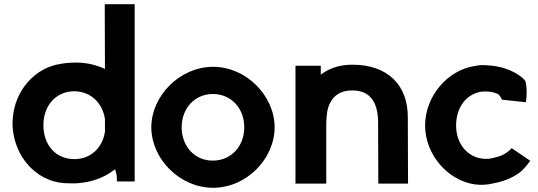

<svg xmlns="http://www.w3.org/2000/svg" viewBox="-20 -881 2555 911"><path d="M40 -278C49 -138 151 -21 285 -12C303 -11 322 -11 338 -11C415 -15 471 -38 515 -70L526 -78L530 -65C534 -53 535 -35 535 -20H619V-861H477L478 -554L464 -560C425 -576 383 -584 343 -584C314 -584 288 -582 269 -578H268C145 -560 52 -452 41 -324C39 -308 39 -294 40 -278ZM186 -287C186 -383 248 -448 333 -448C409 -447 466 -395 478 -316V-256C466 -178 409 -126 333 -126C245 -126 186 -192 186 -287Z M698 -277C698 -127 833 10 991 10C1149 10 1283 -127 1283 -277C1283 -426 1149 -564 991 -564C834 -564 698 -427 698 -277ZM842 -277C842 -368 905 -435 990 -435C1076 -435 1139 -368 1139 -277C1139 -186 1076 -119 990 -119C905 -118 842 -186 842 -277Z M1382 -10H1528V-276C1528 -295 1528 -312 1530 -330C1536 -408 1579 -452 1651 -452C1734 -452 1774 -399 1774 -299L1775 -10H1916L1915 -324C1916 -479 1817 -575 1651 -574C1597 -574 1552 -560 1517 -537L1502 -527V-569H1382Z M1997 -286C1997 -147 2105 -24 2234 -6C2262 -2 2292 -4 2321 -11C2382 -22 2432 -48 2457 -72C2474 -89 2487 -105 2496 -118L2408 -178C2391 -159 2365 -142 2333 -135C2313 -128 2287 -125 2263 -129C2193 -141 2144 -202 2144 -287C2145 -372 2192 -434 2263 -446H2264C2293 -449 2319 -446 2342 -435L2344 -434L2345 -433C2350 -428 2353 -424 2356 -420V-419L2362 -408L2475 -396C2480 -419 2481 -467 2473 -496C2460 -517 2399 -562 2307 -570C2287 -572 2269 -573 2250 -571L2235 -568H2234C2105 -550 1997 -425 1997 -286Z"/></svg>

Font: Rabbid Highway Sign IV
Style: Obl
Weight: 400
Foundry: Cannot Into Space Fonts
Version: Version 0.277